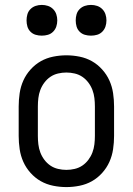

<svg xmlns="http://www.w3.org/2000/svg" viewBox="-20 -753 540 781"><path d="M250 8Q223 8 196 2.5Q169 -3 146 -16Q123 -29 104.5 -49.5Q86 -70 75 -94.5Q64 -119 60 -146Q56 -173 56 -200V-320Q56 -347 60 -374Q64 -401 75 -425.5Q86 -450 104.5 -470.5Q123 -491 146 -504Q169 -517 196 -522.5Q223 -528 250 -528Q277 -528 304 -522.5Q331 -517 354 -504Q377 -491 395.5 -470.5Q414 -450 425 -425.5Q436 -401 440 -374Q444 -347 444 -320V-200Q444 -173 440 -146Q436 -119 425 -94.5Q414 -70 395.5 -49.5Q377 -29 354 -16Q331 -3 304 2.5Q277 8 250 8ZM250 -62Q267 -62 284 -66Q301 -70 315 -79.5Q329 -89 339.5 -103Q350 -117 356 -133Q362 -149 364 -166Q366 -183 366 -200V-320Q366 -337 364 -354Q362 -371 356 -387Q350 -403 339.5 -417Q329 -431 315 -440.5Q301 -450 284 -454Q267 -458 250 -458Q233 -458 216 -454Q199 -450 185 -440.5Q171 -431 160.5 -417Q150 -403 144 -387Q138 -371 136 -354Q134 -337 134 -320V-200Q134 -183 136 -166Q138 -149 144 -133Q150 -117 160.5 -103Q171 -89 185 -79.5Q199 -70 216 -66Q233 -62 250 -62ZM350 -608Q337 -608 325 -611.5Q313 -615 304 -624Q295 -633 291.5 -645Q288 -657 288 -670Q288 -683 291.5 -695Q295 -707 304 -716Q313 -725 325 -729Q337 -733 350 -733Q363 -733 375 -729Q387 -725 396 -716Q405 -707 409 -695Q413 -683 413 -670Q413 -657 409 -645Q405 -633 396 -624Q387 -615 375 -611.5Q363 -608 350 -608ZM150 -608Q137 -608 125 -611.5Q113 -615 104 -624Q95 -633 91.5 -645Q88 -657 88 -670Q88 -683 91.5 -695Q95 -707 104 -716Q113 -725 125 -729Q137 -733 150 -733Q163 -733 175 -729Q187 -725 196 -716Q205 -707 209 -695Q213 -683 213 -670Q213 -657 209 -645Q205 -633 196 -624Q187 -615 175 -611.5Q163 -608 150 -608Z"/></svg>

Font: Iosevka Term SS14
Style: Regular
Weight: 400
Monospace: yes
Designer: Belleve Invis
Foundry: Belleve Invis
Version: Version 24.1.1; ttfautohint (v1.8.4)